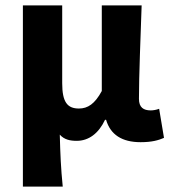

<svg xmlns="http://www.w3.org/2000/svg" viewBox="-20 -516 634 713"><path d="M65 -496V177H213C206 108 204 58 202 -16C219 3 241 7 265 7C309 7 346 -20 370 -71H374C390 -16 433 12 502 12C544 12 568 5 589 -4L571 -112C561 -108 548 -106 540 -106C513 -106 496 -117 496 -149C496 -232 502 -380 506 -496H358V-178C332 -130 306 -113 273 -113C230 -113 211 -137 211 -207V-496Z"/></svg>

Font: Cambridge Sans Bold
Style: Regular
Weight: 700
Version: Version 2.020;PS 002.020;hotconv 1.0.88;makeotf.lib2.5.64775